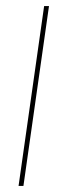

<svg xmlns="http://www.w3.org/2000/svg" viewBox="-20 -611 209 631"><path d="M41 0 125 -591H141L57 0Z"/></svg>

Font: Alumni Sans Pinstripe
Style: Italic
Weight: 400
Italic angle: -8°
Designer: Robert E. Leuschke
Foundry: Robert E. Leuschke
Version: Version 1.010; ttfautohint (v1.8.4.7-5d5b)